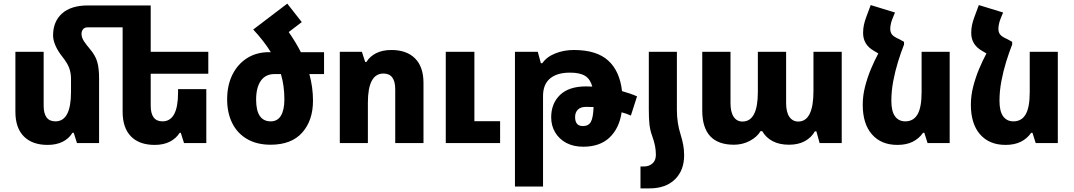

<svg xmlns="http://www.w3.org/2000/svg" viewBox="-20 -790 5929 1060"><path d="M527 -359V0H405L387 -57H380Q361 -25 326 -7.5Q291 10 243 10Q158 10 111.5 -37Q65 -84 65 -173V-504H221V-207Q221 -120 286 -120Q372 -120 372 -282V-356Q372 -387 362 -414.5Q352 -442 324 -477Q298 -510 285.5 -540Q273 -570 273 -594Q273 -671 322.5 -715.5Q372 -760 466 -760H812V-504H1130V-383H812V-207Q812 -120 877 -120Q963 -120 963 -279V-298H1119V0H996L978 -57H972Q952 -25 917 -7.5Q882 10 834 10Q749 10 703 -37Q657 -84 657 -173V-639H463Q447 -639 438.5 -628.5Q430 -618 430 -603Q430 -583 443.5 -562.5Q457 -542 476 -520Q506 -485 516.5 -449.5Q527 -414 527 -359Z M1378 -627 1566 -770 1646 -668 1574 -613Q1613 -557 1641 -502H1769V-381H1688Q1708 -308 1708 -234Q1708 -125 1648.5 -58Q1589 9 1474 9Q1398 9 1344 -22.5Q1290 -54 1262 -110.5Q1234 -167 1234 -242Q1234 -319 1263 -377.5Q1292 -436 1344 -469Q1396 -502 1465 -502H1475Q1456 -533 1432 -564Q1408 -595 1378 -627ZM1495 -381Q1446 -381 1420 -344Q1394 -307 1394 -240Q1394 -120 1475 -120Q1512 -120 1531 -151.5Q1550 -183 1550 -241Q1550 -316 1531 -381Z M1856 0V-504H1978L1996 -448H2003Q2022 -479 2057 -496.5Q2092 -514 2141 -514Q2225 -514 2271.5 -467.5Q2318 -421 2318 -332V0H2162V-297Q2162 -384 2097 -384Q2011 -384 2011 -223V0ZM2441 0V-504H2599V-121H2741V0Z M2823 240V-504H2949L2966 -441H2974Q2998 -476 3045.5 -495Q3093 -514 3148 -514Q3274 -514 3338 -455.5Q3402 -397 3414 -287Q3461 -274 3497 -258L3463 -152Q3442 -162 3412 -170Q3399 -82 3345.5 -31Q3292 20 3200 20Q3146 20 3106.5 -1Q3067 -22 3045 -59Q3023 -96 3023 -142Q3023 -219 3072 -266Q3121 -313 3216 -313Q3232 -313 3250 -312Q3239 -353 3210.5 -371Q3182 -389 3127 -389Q3055 -389 3016.5 -356.5Q2978 -324 2978 -260V240ZM3155 -144Q3155 -94 3198 -94Q3229 -94 3242 -117Q3255 -140 3257 -199Q3235 -200 3216 -200Q3185 -200 3170 -184.5Q3155 -169 3155 -144Z M3562 -184V-504H3717V-184Q3717 -111 3737 -49Q3747 -17 3752 10.5Q3757 38 3757 67Q3757 151 3706 200.5Q3655 250 3566 250H3516V129H3536Q3563 129 3582 112.5Q3601 96 3601 65Q3601 41 3596.5 16.5Q3592 -8 3580 -41Q3569 -71 3565.5 -103.5Q3562 -136 3562 -184Z M4032 9Q3857 9 3857 -180V-504H4013V-221Q4013 -171 4030.5 -145Q4048 -119 4079 -119Q4164 -119 4164 -282V-504H4320V-221Q4320 -171 4338 -145Q4356 -119 4387 -119Q4471 -119 4471 -288V-504H4627V0H4505L4487 -65H4479Q4459 -30 4423 -10.5Q4387 9 4336 9Q4282 9 4245 -11Q4208 -31 4188 -66H4179Q4159 -33 4119 -12Q4079 9 4032 9Z M4971 -559V-544Q4954 -501 4938 -449.5Q4922 -398 4911.5 -342.5Q4901 -287 4901 -234Q4901 -175 4921.5 -147.5Q4942 -120 4978 -120Q5023 -120 5045.5 -158.5Q5068 -197 5068 -282V-504H5223V0H5101L5083 -57H5076Q5054 -25 5019 -7.5Q4984 10 4934 10Q4845 10 4794 -48Q4743 -106 4743 -212Q4743 -262 4756 -312.5Q4769 -363 4788.5 -409.5Q4808 -456 4829 -495L4807 -508Q4745 -542 4745 -608Q4745 -632 4749.5 -652.5Q4754 -673 4761 -692L4787 -762L4921 -721L4906 -684Q4901 -671 4898 -657Q4895 -643 4895 -631Q4895 -612 4904.5 -599.5Q4914 -587 4944 -574Z M5568 -559V-544Q5551 -501 5535 -449.5Q5519 -398 5508.5 -342.5Q5498 -287 5498 -234Q5498 -175 5518.5 -147.5Q5539 -120 5575 -120Q5620 -120 5642.5 -158.5Q5665 -197 5665 -282V-504H5820V0H5698L5680 -57H5673Q5651 -25 5616 -7.5Q5581 10 5531 10Q5442 10 5391 -48Q5340 -106 5340 -212Q5340 -262 5353 -312.5Q5366 -363 5385.5 -409.5Q5405 -456 5426 -495L5404 -508Q5342 -542 5342 -608Q5342 -632 5346.5 -652.5Q5351 -673 5358 -692L5384 -762L5518 -721L5503 -684Q5498 -671 5495 -657Q5492 -643 5492 -631Q5492 -612 5501.5 -599.5Q5511 -587 5541 -574Z"/></svg>

Font: Noto Sans Armenian SemiCondensed ExtraBold
Style: Regular
Weight: 800
Width: 4
Designer: Monotype Design Team
Foundry: Monotype Imaging Inc.
Version: Version 2.008; ttfautohint (v1.8.4.7-5d5b)